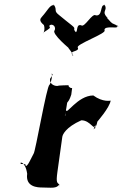

<svg xmlns="http://www.w3.org/2000/svg" viewBox="-20 -876 573 897"><path d="M177 -799C200 -824 213 -853 230 -852C246 -838 216 -866 233 -852C249 -826 228 -827 258 -804C274 -790 298 -772 315 -758C340 -738 316 -746 334 -726C348 -710 313 -740 330 -726C347 -721 332 -765 359 -758C375 -744 411 -818 428 -804C460 -800 447 -853 467 -852C483 -838 453 -866 470 -852C483 -826 454 -824 479 -796C495 -782 467 -802 484 -788C509 -760 499 -771 529 -756C545 -742 511 -766 528 -752C531 -740 467 -759 468 -735C484 -721 327 -667 344 -653C351 -633 301 -640 319 -620C333 -604 298 -634 315 -620C332 -615 291 -660 300 -653C316 -639 215 -721 236 -735C243 -759 217 -767 210 -755C216 -744 216 -746 186 -726C169 -708 196 -725 185 -759C161 -779 167 -788 177 -799ZM178 0C217 0 246 7 258 -16C258 -16 252 19 257 -14C248 -23 241 -20 248 -71L271 -236C272 -246 286 -281 360 -314C404 -314 420 -261 426 -293C429 -289 420 -256 422 -285C422 -285 415 -253 420 -286C423 -290 427 -271 435 -308C435 -308 492 -373 497 -406C497 -406 461 -397 416 -430C342 -430 287 -333 289 -363C283 -355 284 -324 288 -349C288 -349 280 -316 285 -349C286 -357 287 -349 293 -391C294 -404 300 -394 313 -434L317 -465C309 -461 293 -478 303 -478C303 -478 248 -477 252 -475C240 -472 210 -480 214 -508C226 -526 229 -529 221 -532C225 -525 222 -497 211 -479C199 -479 145 -164 137 -158C122 -130 110 -100 100 -100C101 -109 99 -110 78 -110C67 -120 98 -126 107 -64C98 -2 156 0 178 0Z"/></svg>

Font: Hussar Przerywany
Style: Obl
Weight: 400
Foundry: Cannot Into Space Fonts
Version: Version 0.982